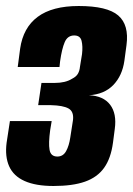

<svg xmlns="http://www.w3.org/2000/svg" viewBox="-20 -613 443 639"><path d="M158 6Q99 6 62 -10.5Q25 -27 10.5 -59.5Q-4 -92 2 -138L13 -210H152L147 -180Q141 -136 145 -114Q149 -92 171 -92Q190 -92 200 -110Q210 -128 214 -156L223 -214Q226 -242 208 -252Q190 -262 150 -263H107L118 -337H162Q180 -337 194.5 -340.5Q209 -344 220 -351Q234 -358 239.5 -368Q245 -378 246 -390L253 -433Q256 -459 251.5 -477Q247 -495 227 -495Q205 -495 195.5 -473Q186 -451 180 -409L178 -390H39L47 -451Q57 -521 105.5 -557Q154 -593 242 -593Q337 -593 373.5 -561.5Q410 -530 401 -463L394 -411Q387 -361 357 -330Q327 -299 276 -296Q324 -294 346.5 -264.5Q369 -235 362 -184L356 -138Q349 -86 326.5 -54.5Q304 -23 263 -8.5Q222 6 158 6Z"/></svg>

Font: Alumni Sans ExtraBold
Style: Italic
Weight: 800
Italic angle: -8°
Designer: Robert E. Leuschke
Foundry: Robert E. Leuschke
Version: Version 1.016